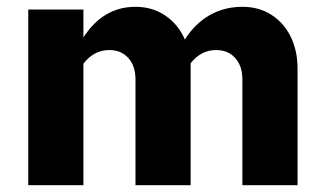

<svg xmlns="http://www.w3.org/2000/svg" viewBox="-20 -544 953 564"><path d="M63 0V-516H225V-434Q283 -524 378 -524Q428 -524 466 -498Q504 -472 523 -428Q553 -475 596 -499.5Q639 -524 692 -524Q740 -524 776.5 -501Q813 -478 833.5 -437Q854 -396 854 -343V0H692V-311Q692 -350 671 -373.5Q650 -397 615 -397Q570 -397 540 -358Q540 -354 540 -350.5Q540 -347 540 -343V0H378V-311Q378 -350 357 -373.5Q336 -397 301 -397Q256 -397 225 -357V0Z"/></svg>

Font: Red Hat Text VF
Style: Regular
Weight: 400
Designer: Pentagram, MCKL
Foundry: Pentagram, MCKL
Version: Version 1.023